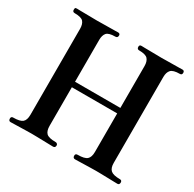

<svg xmlns="http://www.w3.org/2000/svg" viewBox="-158 -893 1070 1060"><g transform="rotate(30 376.5 -363.0)"><path d="M36 0Q23 0 23 -16Q23 -29 36 -29Q79 -29 95 -42.5Q111 -56 111 -90V-638Q111 -667 98 -682.5Q85 -698 42 -698Q28 -698 28 -712Q28 -723 31.5 -724.5Q35 -726 42 -726Q46 -726 61.5 -725.5Q77 -725 97.5 -725Q118 -725 137.5 -724.5Q157 -724 169 -724Q181 -724 201.5 -724.5Q222 -725 243.5 -725Q265 -725 281.5 -725.5Q298 -726 302 -726Q316 -726 316 -714Q316 -698 302 -698Q259 -698 246 -682.5Q233 -667 233 -638V-371H522V-638Q522 -667 508.5 -682.5Q495 -698 452 -698Q439 -698 439 -714Q439 -726 452 -726Q456 -726 471.5 -725.5Q487 -725 508 -725Q529 -725 548.5 -724.5Q568 -724 580 -724Q592 -724 612.5 -724.5Q633 -725 654.5 -725Q676 -725 692.5 -725.5Q709 -726 713 -726Q726 -726 726 -712Q726 -698 713 -698Q670 -698 656 -682.5Q642 -667 642 -638V-90Q642 -57 658 -43Q674 -29 717 -29Q724 -29 727 -25Q730 -21 730 -16Q730 0 717 0Q712 0 694.5 -0.5Q677 -1 655 -1.5Q633 -2 612.5 -2.5Q592 -3 580 -3Q568 -3 548.5 -2.5Q529 -2 507.5 -1.5Q486 -1 469 -0.5Q452 0 447 0Q433 0 433 -16Q433 -29 447 -29Q491 -29 506.5 -43Q522 -57 522 -90V-336H233V-90Q233 -58 247.5 -43.5Q262 -29 307 -29Q313 -29 317 -25Q321 -21 321 -16Q321 0 307 0Q302 0 285 -0.5Q268 -1 245.5 -1.5Q223 -2 202 -2.5Q181 -3 169 -3Q157 -3 137 -2.5Q117 -2 95.5 -1.5Q74 -1 57.5 -0.5Q41 0 36 0Z"/></g></svg>

Font: Zen Antique
Style: Regular
Weight: 400
Designer: Yoshimichi Ohira
Foundry: Positype
Version: Version 1.001